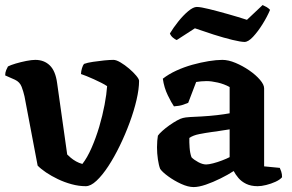

<svg xmlns="http://www.w3.org/2000/svg" viewBox="-28 -737 1154 760"><path d="M311.5 0Q284 0 255.5 -7.8Q227 -15.5 201 -28Q175 -40.5 154.2 -54.5Q133.5 -68.5 121 -81.5L69 -355.5Q65 -373.5 57.8 -393Q50.5 -412.5 31 -421.5L-7.5 -438.5Q-7.5 -450 -3.5 -459.5Q0.5 -469 3.5 -474Q14 -479.5 34.2 -485.5Q54.5 -491.5 76.2 -495.8Q98 -500 111.5 -500Q146.5 -500 169 -478.2Q191.5 -456.5 198 -409L238 -125.5Q243.5 -120 252.2 -112.5Q261 -105 273 -98.2Q285 -91.5 298 -88Q317 -112 334.2 -151.2Q351.5 -190.5 364.8 -235.2Q378 -280 386 -322.5Q394 -365 396 -396Q386.5 -402.5 372.5 -409.5Q358.5 -416.5 343.2 -423.5Q328 -430.5 314.5 -435.8Q301 -441 292.5 -444Q293 -455.5 296.5 -467Q300 -478.5 304.5 -484Q318 -489 339.8 -492.2Q361.5 -495.5 384.2 -497.8Q407 -500 421 -500Q432 -500 449 -490Q466 -480 483 -465.5Q500 -451 511.2 -437.5Q522.5 -424 522.5 -417Q522.5 -385 512.5 -341.8Q502.5 -298.5 485.2 -251.8Q468 -205 446.2 -160.2Q424.5 -115.5 400.8 -79.2Q377 -43 354 -21.5Q331 0 311.5 0Z M738.5 3.5Q716.5 3.5 688.8 -9.2Q661 -22 637.8 -39Q614.5 -56 606 -68.5Q600.5 -82.5 597 -106.2Q593.5 -130 593.5 -154Q593.5 -168 594.5 -179.5Q595.5 -191 597 -200Q602.5 -208 614.8 -219Q627 -230 642.5 -241Q658 -252 672.5 -260Q687 -268 696 -270Q704.5 -272.5 725.5 -273.8Q746.5 -275 769 -276Q785 -277 800.5 -278.2Q816 -279.5 830.8 -281.2Q845.5 -283 858.2 -284.8Q871 -286.5 881 -288.5V-392.5Q859 -404.5 834 -410.2Q809 -416 789.5 -416Q780.5 -416 768.2 -415Q756 -414 748.5 -412.5L717 -330Q711.5 -327.5 697.2 -322.5Q683 -317.5 660.5 -316Q651 -329.5 636.2 -359.8Q621.5 -390 616.5 -425.5Q639.5 -443.5 670 -457.5Q700.5 -471.5 733.8 -480.8Q767 -490 798 -495Q829 -500 852 -500Q876 -500 904.5 -488Q933 -476 958.8 -458.2Q984.5 -440.5 1001 -421.2Q1017.5 -402 1017.5 -387.5V-78.5L1079.5 -72.5Q1082 -67.5 1085.2 -58Q1088.5 -48.5 1088.5 -35.5Q1080 -25.5 1062.5 -17.5Q1045 -9.5 1025.8 -4.8Q1006.5 0 992 0Q965.5 0 946.5 -9.2Q927.5 -18.5 915.8 -32.5Q904 -46.5 897 -60Q875 -45.5 845.2 -30.8Q815.5 -16 787 -6.2Q758.5 3.5 738.5 3.5ZM788 -86Q798 -86 815.5 -90.5Q833 -95 851.2 -102Q869.5 -109 881 -115V-225Q865 -223 847 -219.8Q829 -216.5 810.5 -214.5Q785.5 -211 761 -206.2Q736.5 -201.5 721.5 -191Q721 -175 722.5 -153Q724 -131 730 -114.5Q739.5 -104.5 756.8 -95.2Q774 -86 788 -86ZM940 -571Q925.5 -571 891.5 -579.2Q857.5 -587.5 817.5 -600.2Q777.5 -613 743.5 -625L671.5 -578.5Q665 -581 656.8 -587.8Q648.5 -594.5 644.5 -604.5Q658 -627 677.5 -651.5Q697 -676 717 -692.8Q737 -709.5 751 -709.5Q766 -709.5 800.2 -701Q834.5 -692.5 875.2 -681Q916 -669.5 949.5 -658.5L1011.5 -717Q1019.5 -713.5 1027 -709.2Q1034.5 -705 1041 -698Q1029.5 -670.5 1011 -641Q992.5 -611.5 973.5 -591.2Q954.5 -571 940 -571Z"/></svg>

Font: Texturina Medium
Style: Regular
Weight: 500
Designer: Guillermo Torres Carreño
Foundry: Omnibus-Type
Version: Version 1.003